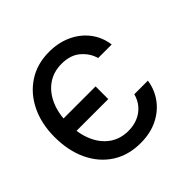

<svg xmlns="http://www.w3.org/2000/svg" viewBox="-149 -690 837 837"><g transform="rotate(-45 270.0 -271.0)"><path d="M298.3 -302.6V-224.4H29.8V-302.6ZM393.5 -382.1Q383.9 -419.4 351 -448.3Q318.2 -477.3 262.8 -477.3Q213.8 -477.3 177 -451.9Q140.3 -426.5 119.9 -380.5Q99.4 -334.5 99.4 -272.7Q99.4 -209.5 119.5 -162.6Q139.6 -115.8 176.3 -89.8Q213.1 -63.9 262.8 -63.9Q295.5 -63.9 322.1 -75.3Q348.7 -86.6 367.2 -108Q385.7 -129.3 393.5 -159.1H477.3Q470.2 -110.8 442.3 -72.3Q414.4 -33.7 368.8 -11.2Q323.2 11.4 262.8 11.4Q186.8 11.4 131.4 -24.7Q76 -60.7 45.8 -124.8Q15.6 -188.9 15.6 -272.7Q15.6 -354.4 46.3 -417.6Q77.1 -480.8 132.3 -516.7Q187.5 -552.6 261.4 -552.6Q318.9 -552.6 365.1 -531.2Q411.2 -509.9 440.7 -471.6Q470.2 -433.2 477.3 -382.1Z"/></g></svg>

Font: DeltaSans
Style: Regular
Weight: 400
Designer: Rasmus Andersson
Foundry: rsms
Version: Version 3.012